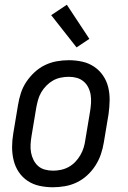

<svg xmlns="http://www.w3.org/2000/svg" viewBox="-20 -782 540 810"><path d="M203 8Q174 8 146.5 2Q119 -4 96.5 -19Q74 -34 59 -56.5Q44 -79 37.5 -106Q31 -133 31 -161.5Q31 -190 36 -219L56 -339Q60 -364 68 -389Q76 -414 91 -436.5Q106 -459 126 -477.5Q146 -496 170 -507.5Q194 -519 219.5 -523.5Q245 -528 270 -528Q299 -528 326.5 -522Q354 -516 376.5 -501Q399 -486 414.5 -463.5Q430 -441 436.5 -414Q443 -387 442.5 -358.5Q442 -330 438 -301L418 -181Q414 -156 405.5 -131Q397 -106 382.5 -83.5Q368 -61 348 -42.5Q328 -24 304 -12.5Q280 -1 254 3.5Q228 8 203 8ZM204 -62Q220 -62 237 -65.5Q254 -69 269.5 -77.5Q285 -86 297.5 -99Q310 -112 319 -127.5Q328 -143 333 -159.5Q338 -176 340 -192L360 -312Q363 -330 364 -347.5Q365 -365 362.5 -381.5Q360 -398 352.5 -413Q345 -428 332.5 -438.5Q320 -449 304 -453.5Q288 -458 270 -458Q254 -458 236.5 -454.5Q219 -451 204 -442.5Q189 -434 176 -421Q163 -408 154 -392.5Q145 -377 140.5 -360.5Q136 -344 133 -328L113 -208Q110 -190 109 -172.5Q108 -155 111 -138.5Q114 -122 121.5 -107Q129 -92 141 -81.5Q153 -71 169.5 -66.5Q186 -62 204 -62ZM303 -582 196 -718 262 -762 357 -618Z"/></svg>

Font: Iosevka Custom
Style: Italic
Weight: 400
Italic angle: -9°
Monospace: yes
Designer: Belleve Invis
Foundry: Belleve Invis
Version: Version 30.3.3; ttfautohint (v1.8.3)